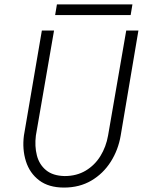

<svg xmlns="http://www.w3.org/2000/svg" viewBox="-20 -838 645 867"><path d="M169 -700 88 -226Q80 -164 97 -110Q114 -56 157 -23.5Q200 9 269 9Q339 9 392.5 -22.5Q446 -54 480 -107.5Q514 -161 525 -226L605 -700H550L468 -226Q459 -175 433.5 -133.5Q408 -92 367 -67.5Q326 -43 272 -43Q219 -44 188 -69.5Q157 -95 146.5 -136.5Q136 -178 142 -226L224 -700ZM229 -770H570L578 -818H237Z"/></svg>

Font: Jost Light
Style: Italic
Weight: 300
Italic angle: -5°
Version: Version 3.710